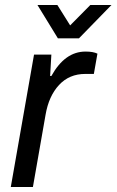

<svg xmlns="http://www.w3.org/2000/svg" viewBox="-20 -743 463 763"><path d="M422.9 -723.1 293.9 -590.8H210L128.9 -723.1H208L258.8 -642.1L338.9 -723.1ZM22.9 0 115.2 -525.9H184.1L179.2 -440.9H184.1Q237.8 -538.1 319.8 -538.1Q350.6 -538.1 367.2 -529.8L353 -449.2H318.8Q255.4 -449.2 214.6 -405.3Q173.8 -361.3 161.1 -287.1L110.8 0Z"/></svg>

Font: Archivo
Style: Italic
Weight: 400
Italic angle: -10°
Designer: Hector Gatti
Foundry: Omnibus-Type
Version: Version 2.001